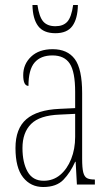

<svg xmlns="http://www.w3.org/2000/svg" viewBox="-20 -739 440 769"><path d="M153 10Q103 10 72.5 -28.5Q42 -67 42 -146Q42 -224 85.5 -261.5Q129 -299 218 -303L281 -306V-371Q281 -451 259.5 -484Q238 -517 190 -517Q143 -517 118.5 -488.5Q94 -460 94 -395Q73 -395 73 -438Q73 -482 104.5 -512Q136 -542 191 -542Q250 -542 279.5 -502.5Q309 -463 309 -366V-103Q309 -66 313.5 -48.5Q318 -31 328.5 -25.5Q339 -20 358 -20H360V0H288L283 -91H281Q262 -48 234 -19Q206 10 153 10ZM155 -15Q193 -15 221 -38.5Q249 -62 265 -102Q281 -142 281 -191V-283L219 -280Q139 -277 104.5 -242.5Q70 -208 70 -146Q70 -88 90.5 -51.5Q111 -15 155 -15ZM202 -606Q154 -606 132.5 -635Q111 -664 110 -719H130Q137 -671 153.5 -652.5Q170 -634 202 -634Q233 -634 249.5 -652Q266 -670 273 -719H292Q291 -664 270 -635Q249 -606 202 -606Z"/></svg>

Font: Noto Serif Tamil ExtraCondensed Thin
Style: Italic
Weight: 100
Width: 2
Italic angle: -12°
Designer: Indian Type Foundry, Tom Grace, and the Monotype Design Team
Foundry: Monotype Imaging Inc.
Version: Version 2.003; ttfautohint (v1.8.4.7-5d5b)